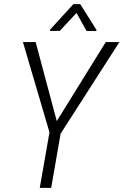

<svg xmlns="http://www.w3.org/2000/svg" viewBox="-20 -916 602 936"><path d="M256.8 -325.7 495.6 -710.9H562L275.4 -264.2L229.5 0H173.8L221.2 -271L91.8 -710.9H153.8ZM450.2 -770.5 449.7 -764.6 401.9 -765.1 353 -853 271.5 -765.6 223.6 -765.1 224.1 -771.5 337.9 -896H371.1Z"/></svg>

Font: MAUL Condensed Light Italic
Style: Light Italic
Weight: 300
Italic angle: -12°
Designer: MAUL
Version: Version 1.0; 2020; ttfautohint (v1.8.3)